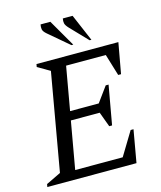

<svg xmlns="http://www.w3.org/2000/svg" viewBox="-125 -952 872 1042"><g transform="rotate(-15 310.5 -431.0)"><path d="M10 0 13 -16 96 -56 192 -604 123 -644 126 -660H586L555 -488H539L502 -610H279L236 -366H397L459 -451H475L436 -232H420L389 -316H227L180 -50H447L527 -182H543L511 0ZM438 -710 346 -806Q330 -823 327.5 -835Q325 -847 328 -862H383L448 -710ZM336 -710 223 -806Q204 -822 202 -835Q200 -848 203 -862H258L346 -710Z"/></g></svg>

Font: Spectral SC
Style: Italic
Weight: 400
Italic angle: -10°
Designer: Jean-Baptiste Levee
Foundry: Production Type
Version: Version 2.001